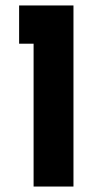

<svg xmlns="http://www.w3.org/2000/svg" viewBox="-20 -683 384 703"><path d="M50 -663H249V0H103V-523H50Z"/></svg>

Font: Reem Kufi
Style: Bold
Weight: 700
Designer: Khaled Hosny
Version: Version 1.001